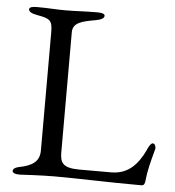

<svg xmlns="http://www.w3.org/2000/svg" viewBox="-49 -699 682 750"><g transform="rotate(5 292.0 -324.0)"><path d="M55 5C55 5 140 0 190 0C290 0 399 5 533 5C543 5 546 -3 547 -12C551 -54 560 -87 574 -139C574 -140 575 -142 575 -144C575 -152 571 -162 563 -162C554 -162 544 -140 541 -132C514 -76 477 -35 411 -35H287C221 -35 210 -55 210 -96V-567C210 -606 249 -613 299 -622C322 -626 332 -633 332 -642C332 -650 320 -653 303 -653C249 -653 226 -650 177 -650C133 -650 119 -653 65 -653C48 -653 36 -650 36 -642C36 -633 46 -626 69 -622C119 -613 130 -608 130 -560V-96C130 -52 101 -34 49 -24C45 -23 27 -19 27 -7C27 0 37 5 55 5Z"/></g></svg>

Font: EB Garamond
Style: Regular
Weight: 400
Designer: Georg Duffner and Octavio Pardo
Foundry: Georg Duffner
Version: Version 1.000;PS 001.000;hotconv 1.0.88;makeotf.lib2.5.64775